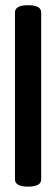

<svg xmlns="http://www.w3.org/2000/svg" viewBox="-20 -694 212 726"><path d="M86.4 11.7Q36.6 11.7 36.6 -15.6V-647Q36.6 -674.3 86.4 -674.3Q135.7 -674.3 135.7 -647V-15.6Q135.7 11.7 86.4 11.7Z"/></svg>

Font: Gayathri
Style: Bold
Weight: 700
Designer: Binoy Dominic <binoy.domenic@gmail.com>
Foundry: SMC
Version: Version 1.000